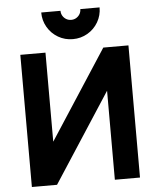

<svg xmlns="http://www.w3.org/2000/svg" viewBox="-61 -991 851 1042"><g transform="rotate(-5 364.5 -469.5)"><path d="M362 -780Q318.5 -780 282 -801.2Q245.5 -822.5 224.2 -859Q203 -895.5 203 -939H308Q308 -924 315.2 -911.8Q322.5 -899.5 334.8 -892.2Q347 -885 362 -885Q377 -885 389.2 -892.2Q401.5 -899.5 408.8 -911.8Q416 -924 416 -939H521Q521 -895.5 499.8 -859Q478.5 -822.5 442 -801.2Q405.5 -780 362 -780ZM522 0V-485L207 0H70V-720H207V-235L522 -720H659V0Z"/></g></svg>

Font: Vela Sans ExtBd
Style: Regular
Weight: 800
Designer: Principal design: Mikhail Sharanda - project Manrope.
Design modification: Ravid Balaliev
Foundry: Mikhail Sharanda
Version: Version 1.001